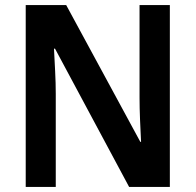

<svg xmlns="http://www.w3.org/2000/svg" viewBox="-20 -734 768 754"><path d="M647 0H487L196 -543H192Q194 -503 196.5 -455Q199 -407 199 -365V0H81V-714H240L531 -177H534Q532 -213 530 -262Q528 -311 528 -350V-714H647Z"/></svg>

Font: Noto Sans Bengali SemiCondensed SemiBold
Style: Regular
Weight: 600
Width: 4
Designer: Joana Ranito - Universal Thirst; Jelle Bosma - Monotype Design Team
Foundry: Universal Thirst ehf.
Version: Version 3.000; ttfautohint (v1.8.4.7-5d5b)